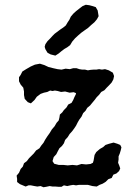

<svg xmlns="http://www.w3.org/2000/svg" viewBox="-20 -785 550 808"><path d="M127 -513 148 -517 167 -511 184 -503 204 -498 222 -494 239 -492 256 -496 274 -494 288 -498H302L314 -494L326 -492H338L350 -489L361 -491L373 -492H385L397 -494L409 -492L422 -494L438 -489L455 -479L460 -465L457 -451L450 -438L439 -426L429 -416L419 -405L406 -398L397 -386L387 -376L378 -364L368 -352L359 -341L347 -331L340 -319L330 -309L323 -294L314 -282L307 -270L300 -256L292 -244L283 -232L273 -221L265 -208L254 -196L249 -182L241 -171L230 -161L223 -148L217 -136L206 -124L201 -107L208 -96L227 -91H246L265 -89L285 -91L304 -89L323 -95L342 -93L361 -95L371 -100L374 -110L376 -122L378 -133L385 -145L400 -158L414 -166L424 -175L439 -180L458 -185L474 -180L486 -175L491 -165L488 -152L484 -139L479 -127V-114L477 -100L482 -88L486 -76L481 -65L470 -55L457 -50L450 -36L436 -31L425 -20L412 -12L399 -7L387 0L369 -2L350 -7H312L300 -5L288 -7L276 -5L263 -2L249 -5L239 1H225L213 0H201L189 -2L175 1L163 3L151 -2L137 0L125 -2L110 -5H100L88 0L64 -10L52 -19V-32L50 -46L60 -58L67 -74L76 -84L81 -98L93 -107L102 -119L122 -139L132 -152L146 -161L154 -173L163 -184L170 -197L179 -211L189 -225L198 -240L210 -254L218 -268L227 -278L230 -290L232 -303L242 -312L249 -322L260 -333L267 -345L281 -352L288 -364L293 -376L299 -388L300 -393L290 -397L273 -395L254 -400L237 -398L223 -402L211 -404L201 -402L191 -404L179 -398L165 -395L151 -390L135 -378L125 -364L110 -350L97 -355L84 -369L81 -385V-400L78 -416L67 -429L60 -443V-460L67 -470L74 -484L90 -494L109 -505ZM327 -759 341 -765 356 -763 371 -759 383 -755 391 -741 395 -717 388 -704 377 -691 364 -680 350 -667 337 -658 323 -648 309 -636 296 -624 284 -610 275 -595 263 -586 251 -579 239 -570 227 -560 213 -551 193 -556 180 -563 171 -578 168 -588 171 -599 180 -612 190 -622 201 -634 210 -643 234 -661 246 -669 257 -678 264 -690 272 -702 278 -715 288 -727 300 -738 314 -749Z"/></svg>

Font: Tagesschrift
Style: Regular
Weight: 400
Designer: Yanone
Version: Version 2.000; ttfautohint (v1.8.4.7-5d5b)